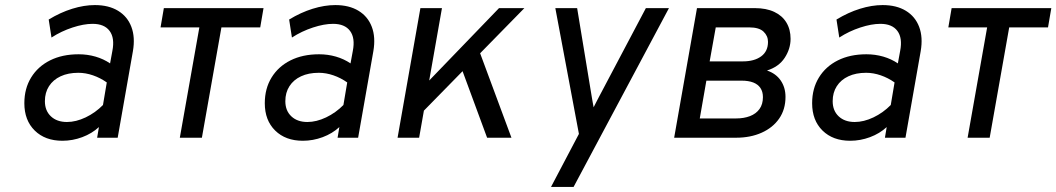

<svg xmlns="http://www.w3.org/2000/svg" viewBox="-20 -543 4165 757"><path d="M226 12Q158 12 117 -28.2Q76 -68.5 76 -136Q76 -194 102.8 -237.5Q129.5 -281 177.5 -305Q225.5 -329 290 -329Q324.5 -329 356.5 -319.8Q388.5 -310.5 414 -293L423 -342Q433 -393 412.2 -421Q391.5 -449 345 -449Q310 -449 265.8 -434.5Q221.5 -420 183 -395L172 -466Q218 -494 264.8 -508.5Q311.5 -523 354 -523Q408.5 -523 445.5 -500.5Q482.5 -478 498 -437Q513.5 -396 504 -341L444 0H363L370 -42Q342.5 -16.5 304.2 -2.2Q266 12 226 12ZM244 -62Q279.5 -62 317.8 -80.2Q356 -98.5 386 -129L401 -218Q375.5 -236 346.5 -246Q317.5 -256 289 -256Q248.5 -256 219 -242.2Q189.5 -228.5 173.2 -203.2Q157 -178 157 -144Q157 -106.5 180.8 -84.2Q204.5 -62 244 -62Z M689 0 766 -435H613L626 -511H1019L1006 -435H853L776 0Z M1174 12Q1106 12 1065 -28.2Q1024 -68.5 1024 -136Q1024 -194 1050.8 -237.5Q1077.5 -281 1125.5 -305Q1173.5 -329 1238 -329Q1272.5 -329 1304.5 -319.8Q1336.5 -310.5 1362 -293L1371 -342Q1381 -393 1360.2 -421Q1339.5 -449 1293 -449Q1258 -449 1213.8 -434.5Q1169.5 -420 1131 -395L1120 -466Q1166 -494 1212.8 -508.5Q1259.5 -523 1302 -523Q1356.5 -523 1393.5 -500.5Q1430.5 -478 1446 -437Q1461.5 -396 1452 -341L1392 0H1311L1318 -42Q1290.5 -16.5 1252.2 -2.2Q1214 12 1174 12ZM1192 -62Q1227.5 -62 1265.8 -80.2Q1304 -98.5 1334 -129L1349 -218Q1323.5 -236 1294.5 -246Q1265.5 -256 1237 -256Q1196.5 -256 1167 -242.2Q1137.5 -228.5 1121.2 -203.2Q1105 -178 1105 -144Q1105 -106.5 1128.8 -84.2Q1152.5 -62 1192 -62Z M1603.5 -58 1621.5 -173 1947.5 -511H2047.5ZM1547.5 0 1637.5 -511H1722.5L1632.5 0ZM1900.5 0 1789.5 -301 1858.5 -372 1996.5 0Z M2152.5 194 2262.5 -15 2169.5 -511H2255.5L2313.5 -159Q2315 -150 2317 -138.8Q2319 -127.5 2320.5 -120Q2323.5 -126 2329.5 -137.8Q2335.5 -149.5 2340.5 -159L2526.5 -511H2617.5L2241.5 194Z M2638 0 2728 -511H2956Q3001 -511 3032.5 -496.2Q3064 -481.5 3080.5 -454.2Q3097 -427 3097 -390Q3097 -350.5 3073.8 -315Q3050.5 -279.5 3004 -265Q3039.5 -253 3058.2 -225.5Q3077 -198 3077 -161Q3077 -111.5 3052 -75.5Q3027 -39.5 2983 -19.8Q2939 0 2882 0ZM2739 -76H2882Q2913 -76 2937 -85.2Q2961 -94.5 2974.5 -113.2Q2988 -132 2988 -160Q2988 -181.5 2978.2 -196Q2968.5 -210.5 2949.8 -217.8Q2931 -225 2904 -225H2765ZM2778 -301H2909Q2954 -301 2981 -320.8Q3008 -340.5 3008 -378Q3008 -401.5 2990.5 -418.2Q2973 -435 2934 -435H2802Z M3332 12Q3264 12 3223 -28.2Q3182 -68.5 3182 -136Q3182 -194 3208.8 -237.5Q3235.5 -281 3283.5 -305Q3331.5 -329 3396 -329Q3430.5 -329 3462.5 -319.8Q3494.5 -310.5 3520 -293L3529 -342Q3539 -393 3518.2 -421Q3497.5 -449 3451 -449Q3416 -449 3371.8 -434.5Q3327.5 -420 3289 -395L3278 -466Q3324 -494 3370.8 -508.5Q3417.5 -523 3460 -523Q3514.5 -523 3551.5 -500.5Q3588.5 -478 3604 -437Q3619.5 -396 3610 -341L3550 0H3469L3476 -42Q3448.5 -16.5 3410.2 -2.2Q3372 12 3332 12ZM3350 -62Q3385.5 -62 3423.8 -80.2Q3462 -98.5 3492 -129L3507 -218Q3481.5 -236 3452.5 -246Q3423.5 -256 3395 -256Q3354.5 -256 3325 -242.2Q3295.5 -228.5 3279.2 -203.2Q3263 -178 3263 -144Q3263 -106.5 3286.8 -84.2Q3310.5 -62 3350 -62Z M3795 0 3872 -435H3719L3732 -511H4125L4112 -435H3959L3882 0Z"/></svg>

Font: Overpass
Style: Italic
Weight: 400
Italic angle: -10°
Designer: Delve Withrington, Dave Bailey, Thomas Jockin
Foundry: Delve Fonts LLC
Version: Version 4.000